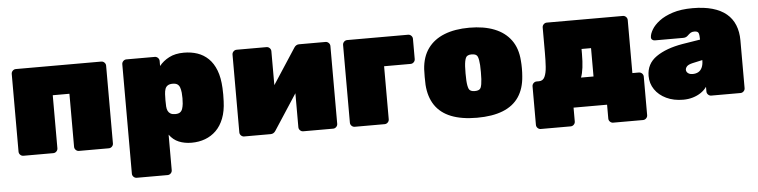

<svg xmlns="http://www.w3.org/2000/svg" viewBox="-45 -744 4528 1147"><g transform="rotate(-5 2219.5 -170.0)"><path d="M72 0Q61 0 53 -8Q45 -16 45 -27V-493Q45 -504 53 -512Q61 -520 72 -520H584Q595 -520 603 -512Q611 -504 611 -493V-27Q611 -16 603 -8Q595 0 584 0H405Q394 0 386 -8Q378 -16 378 -27V-345H278V-27Q278 -16 270 -8Q262 0 251 0Z M735 190Q724 190 716 182Q708 174 708 163V-493Q708 -504 716 -512Q724 -520 735 -520H905Q916 -520 924 -512Q932 -504 932 -493V-463Q955 -492 991.5 -511Q1028 -530 1080 -530Q1124 -530 1161 -517.5Q1198 -505 1226.5 -477.5Q1255 -450 1272 -406Q1289 -362 1292 -299Q1293 -277 1293 -260Q1293 -243 1292 -220Q1290 -161 1273 -117.5Q1256 -74 1227.5 -46Q1199 -18 1161.5 -4Q1124 10 1080 10Q1038 10 1004 -4Q970 -18 947 -50V163Q947 174 939 182Q931 190 920 190ZM997 -169Q1016 -169 1026 -176Q1036 -183 1040.5 -196Q1045 -209 1047 -227Q1050 -260 1047 -293Q1045 -311 1040.5 -324Q1036 -337 1026 -344Q1016 -351 997 -351Q979 -351 968 -344Q957 -337 952.5 -324Q948 -311 947 -293Q946 -271 946 -256.5Q946 -242 947 -219Q948 -203 953.5 -192Q959 -181 969.5 -175Q980 -169 997 -169Z M1396 0Q1385 0 1377 -8Q1369 -16 1369 -27V-493Q1369 -504 1377 -512Q1385 -520 1396 -520H1575Q1586 -520 1594 -512Q1602 -504 1602 -493V-178L1541 -196L1741 -503Q1746 -511 1753.5 -515.5Q1761 -520 1770 -520H1929Q1940 -520 1948 -512Q1956 -504 1956 -493V-27Q1956 -16 1948 -8Q1940 0 1929 0H1750Q1739 0 1731 -8Q1723 -16 1723 -27V-342L1784 -324L1584 -17Q1579 -9 1571.5 -4.5Q1564 0 1555 0Z M2059 0Q2048 0 2040 -8Q2032 -16 2032 -27V-493Q2032 -504 2040 -512Q2048 -520 2059 -520H2424Q2435 -520 2443 -512Q2451 -504 2451 -493V-372Q2451 -361 2443 -353Q2435 -345 2424 -345H2265V-27Q2265 -16 2257 -8Q2249 0 2238 0Z M2792 10Q2700 10 2637 -15Q2574 -40 2540.5 -90Q2507 -140 2502 -213Q2501 -236 2501 -260.5Q2501 -285 2502 -307Q2507 -381 2543 -430.5Q2579 -480 2642 -505Q2705 -530 2792 -530Q2879 -530 2942 -505Q3005 -480 3041 -430.5Q3077 -381 3082 -307Q3084 -285 3084 -260.5Q3084 -236 3082 -213Q3077 -140 3043.5 -90Q3010 -40 2947 -15Q2884 10 2792 10ZM2792 -150Q2821 -150 2828 -166.5Q2835 -183 2837 -218Q2838 -233 2838 -260Q2838 -287 2837 -302Q2835 -335 2828 -352.5Q2821 -370 2792 -370Q2764 -370 2756.5 -352.5Q2749 -335 2747 -302Q2746 -287 2746 -260Q2746 -233 2747 -218Q2749 -183 2756.5 -166.5Q2764 -150 2792 -150Z M3165 110Q3154 110 3146 102Q3138 94 3138 83V-148Q3138 -159 3146 -167Q3154 -175 3165 -175H3179Q3203 -175 3213.5 -197.5Q3224 -220 3226.5 -257.5Q3229 -295 3229 -341V-493Q3229 -504 3237 -512Q3245 -520 3256 -520H3712Q3723 -520 3731 -512Q3739 -504 3739 -493V-175H3778Q3789 -175 3797 -167Q3805 -159 3805 -148V83Q3805 94 3797 102Q3789 110 3778 110H3599Q3588 110 3580 102Q3572 94 3572 83V0H3371V83Q3371 94 3363 102Q3355 110 3344 110ZM3431 -175H3506V-345H3449V-316Q3449 -269 3444.5 -233.5Q3440 -198 3431 -175Z M4028 10Q3971 10 3927 -11Q3883 -32 3858.5 -68Q3834 -104 3834 -149Q3834 -222 3893.5 -263.5Q3953 -305 4053 -322L4159 -339V-340Q4159 -366 4154.5 -378Q4150 -390 4129 -390Q4115 -390 4106.5 -384.5Q4098 -379 4088 -369Q4077 -358 4060 -358H3890Q3880 -358 3873.5 -364Q3867 -370 3868 -380Q3869 -399 3884 -424.5Q3899 -450 3930.5 -474Q3962 -498 4011.5 -514Q4061 -530 4131 -530Q4199 -530 4249.5 -515.5Q4300 -501 4333 -473.5Q4366 -446 4382.5 -405.5Q4399 -365 4399 -314V-27Q4399 -16 4391 -8Q4383 0 4372 0H4197Q4186 0 4178 -8Q4170 -16 4170 -27V-55Q4156 -35 4134.5 -20.5Q4113 -6 4086 2Q4059 10 4028 10ZM4097 -138Q4117 -138 4131.5 -146Q4146 -154 4154 -171.5Q4162 -189 4162 -215V-216L4103 -203Q4077 -197 4068 -187Q4059 -177 4059 -166Q4059 -159 4063.5 -152.5Q4068 -146 4076.5 -142Q4085 -138 4097 -138Z"/></g></svg>

Font: Rubik Light Black
Style: Regular
Weight: 900
Version: Version 2.104